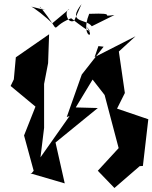

<svg xmlns="http://www.w3.org/2000/svg" viewBox="-20 -924 760 958"><path d="M471 -694 497 -691 388 -552 313 -340 327 -345 182 -139 200 -286V-505L220 -609L225 -753L59 -638L49 -528L33 -495L157 -392L100 -248L148 -72L139 -61L132 -59L303 -9L257 -213L468 -385L358 -388L442 -527L502 -450L572 -185L468 -72L551 14L677 -95L693 -96L720 -329L564 -382L603 -460L573 -667L656 -743L452 -639ZM350 -820C313 -804 300 -872 326 -879L241 -808C216 -833 144 -892 132 -892C289 -855 172 -876 179 -891C304 -740 210 -783 335 -833C435 -755 457 -747 383 -820C489 -722 371 -722 425 -855C579 -861 465 -838 551 -849L438 -793C408 -833 312 -806 387 -904Z"/></svg>

Font: Asimov Silicon
Style: Regular
Weight: 400
Designer: Google
Version: Version 2.000980; 2014